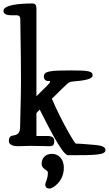

<svg xmlns="http://www.w3.org/2000/svg" viewBox="-53 -837 628 1107"><path d="M187 108C187 139 223 141 223 158C223 198 208 213 208 227C208 250 228 250 234 250C250 250 315 211 315 131C315 73 279 50 247 50C203 50 187 80 187 108ZM157 -788C157 -809 150 -817 132 -817C53 -817 -33 -807 -33 -775C-33 -753 -9 -749 13 -749H42C58 -749 64 -740 64 -726C64 -656 68 -556 68 -370C68 -279 63 -134 63 -107C63 -69 49 -59 19 -55C12 -54 -2 -50 -2 -24C-2 0 27 6 49 6C67 6 101 4 122 4C172 4 202 6 231 6C247 6 260 4 260 -23C260 -43 249 -53 218 -53H157V-185L176 -205C205 -151 304 58 339 58C499 58 555 57 555 28C555 1 507 0 475 -3C420 -8 398 -9 384 -9C378 -9 299 -142 246 -268C285 -304 276 -299 335 -354C342 -361 353 -366 366 -367C435 -373 481 -380 481 -403C481 -427 456 -431 357 -431C236 -431 200 -427 200 -396C200 -380 210 -370 223 -370H231C235 -370 236 -368 236 -366C236 -357 222 -348 157 -282Z"/></svg>

Font: Life Savers
Style: ExtraBold
Weight: 800
Designer: Pablo Impallari, Rodrigo Fuenzalida, Brenda Gallo
Foundry: Pablo Impallari, Rodrigo Fuenzalida, Brenda Gallo
Version: Version 3.000